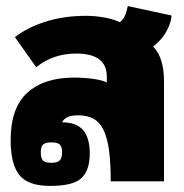

<svg xmlns="http://www.w3.org/2000/svg" viewBox="-20 -596 604 631"><path d="M15 -135Q15 -242 70 -291.5Q125 -341 223 -341Q254 -341 284.5 -337Q315 -333 331 -325V-344Q331 -420 231 -420Q154 -420 99 -375L29 -474Q72 -507 132 -525.5Q192 -544 261 -544Q293 -544 323 -538.5Q353 -533 374 -523Q384 -531 390 -543.5Q396 -556 400 -576L544 -545Q542 -520 526.5 -492Q511 -464 483 -443Q519 -407 519 -329V0H344Q344 -86 332.5 -133Q321 -180 298 -198.5Q275 -217 236 -217Q195 -217 184 -194Q231 -194 253 -168.5Q275 -143 275 -92Q275 -37 248 -11Q221 15 145 15Q71 15 43 -21.5Q15 -58 15 -135ZM184 -95Q184 -114 176.5 -121Q169 -128 149 -128Q129 -128 121.5 -121Q114 -114 114 -95Q114 -75 121.5 -68Q129 -61 149 -61Q169 -61 176.5 -69Q184 -77 184 -95Z"/></svg>

Font: Pridi
Style: Bold
Weight: 700
Designer: Katatrad Team
Foundry: CadsonDemak
Version: Version 1.001